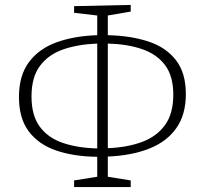

<svg xmlns="http://www.w3.org/2000/svg" viewBox="-20 -740 832 780"><path d="M511 -693 418 -677V-597Q511 -595 582.5 -571.5Q654 -548 694.5 -496Q735 -444 735 -358Q735 -274 696 -219Q657 -164 585.5 -136Q514 -108 418 -104V-22L511 -7V20H281V-7L375 -22V-103Q280 -104 208.5 -128.5Q137 -153 97 -206Q57 -259 57 -346Q57 -433 97.5 -487.5Q138 -542 209.5 -568Q281 -594 375 -597V-677L281 -688V-715L511 -720ZM684 -355Q684 -431 650.5 -475.5Q617 -520 557 -540.5Q497 -561 418 -563V-138Q496 -141 556 -163Q616 -185 650 -231.5Q684 -278 684 -355ZM108 -348Q108 -271 141.5 -225.5Q175 -180 235 -159.5Q295 -139 375 -137V-563Q296 -560 236 -539Q176 -518 142 -472Q108 -426 108 -348Z"/></svg>

Font: Bitter Light
Style: Regular
Weight: 300
Designer: Sol Matas, and Bitter project Authors
Foundry: Sol Matas
Version: Version 2.001